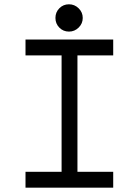

<svg xmlns="http://www.w3.org/2000/svg" viewBox="-20 -866 640 886"><path d="M502.4 -683.6V-610.4H337.4V-73.2H502.4V0H97.7V-73.2H264.2V-610.4H97.7V-683.6ZM298.3 -846.2Q324.2 -846.2 343 -827.6Q361.8 -809.1 361.8 -783.2Q361.8 -757.3 343 -738.8Q324.2 -720.2 298.3 -720.2Q272 -720.2 253.9 -738.5Q235.8 -756.8 235.8 -783.2Q235.8 -809.6 253.9 -827.9Q272 -846.2 298.3 -846.2Z"/></svg>

Font: Anka/Coder
Style: Regular
Weight: 400
Monospace: yes
Version: Version 001.100